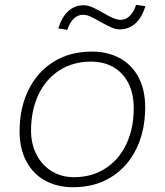

<svg xmlns="http://www.w3.org/2000/svg" viewBox="-20 -772 690 804"><path d="M62 -222Q62 -320 99.5 -396Q137 -472 205.5 -514Q274 -556 364 -556Q432 -556 482.5 -528Q533 -500 560.5 -447.5Q588 -395 588 -323Q588 -224 550.5 -148Q513 -72 445 -30Q377 12 287 12Q219 12 168.5 -16Q118 -44 90 -97Q62 -150 62 -222ZM290 -30Q364 -30 421 -66.5Q478 -103 509 -168.5Q540 -234 540 -319Q540 -379 518 -423Q496 -467 455.5 -490.5Q415 -514 361 -514Q286 -514 229 -477.5Q172 -441 141 -375.5Q110 -310 110 -225Q110 -170 132.5 -125.5Q155 -81 196 -55.5Q237 -30 290 -30ZM330 -750Q347 -750 366 -742Q385 -734 412 -718Q436 -704 453.5 -696.5Q471 -689 485 -689Q507 -689 524 -706Q541 -723 550 -752L589 -746Q574 -698 546.5 -673.5Q519 -649 482 -649Q465 -649 449 -656Q433 -663 401 -680Q374 -696 358 -703Q342 -710 327 -710Q305 -710 288 -693Q271 -676 262 -647L224 -653Q239 -701 266 -725.5Q293 -750 330 -750Z"/></svg>

Font: Azeret Mono Thin
Style: Italic
Weight: 100
Italic angle: -12°
Designer: Martin Vácha
Foundry: Displaay
Version: Version 1.000; Glyphs 3.0.3, build 3074